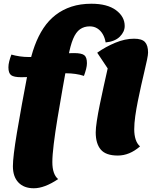

<svg xmlns="http://www.w3.org/2000/svg" viewBox="-20 -807 855 1027"><path d="M94 -394Q54 -394 39.5 -405Q25 -416 25 -447Q25 -462 29.5 -479.5Q34 -497 41 -515Q62 -509 86 -505.5Q110 -502 135 -502Q198 -502 257.5 -512.5Q317 -523 376 -523Q416 -523 430.5 -512Q445 -501 445 -469Q445 -455 440.5 -437.5Q436 -420 429 -401Q408 -408 383.5 -411.5Q359 -415 335 -415Q272 -415 212.5 -404.5Q153 -394 94 -394ZM161 200Q108 200 78.5 169Q49 138 49 82Q49 32 70.5 -97Q92 -226 134 -446Q146 -509 165.5 -562Q185 -615 212.5 -656.5Q240 -698 277.5 -727Q315 -756 362.5 -771.5Q410 -787 469 -787Q554 -787 600.5 -752.5Q647 -718 647 -668Q647 -637 621 -611Q595 -585 545 -580Q541 -605 529.5 -624.5Q518 -644 500.5 -655Q483 -666 460 -666Q430 -666 408 -650.5Q386 -635 371 -599Q356 -563 345 -502Q330 -419 315 -334.5Q300 -250 287.5 -174Q275 -98 267.5 -37Q260 24 260 60Q260 125 291 151Q218 200 161 200ZM610 25Q546 25 519 -7Q492 -39 492 -99Q492 -121 498 -160.5Q504 -200 514 -248.5Q524 -297 535 -347Q546 -397 556 -441L500 -525Q545 -557 597 -578.5Q649 -600 697 -600Q739 -600 755.5 -582Q772 -564 772 -526Q772 -514 766.5 -487.5Q761 -461 752.5 -425.5Q744 -390 735 -349.5Q726 -309 717.5 -267Q709 -225 703.5 -186Q698 -147 698 -115Q698 -85 705.5 -61.5Q713 -38 729 -24Q673 25 610 25Z"/></svg>

Font: Lemonada
Style: Regular
Weight: 400
Designer: Mohamed Gaber (Arabic), Eduardo Tunni (Latin)
Foundry: Kief Type Foundry
Version: Version 4.005